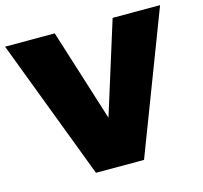

<svg xmlns="http://www.w3.org/2000/svg" viewBox="-107 -814 978 926"><g transform="rotate(-15 382.0 -350.5)"><path d="M501 0H261L-5 -701H243L388 -241L532 -701H769Z"/></g></svg>

Font: Argentum Novus Black
Style: Regular
Weight: 900
Designer: Julieta Ulanovsky (font) & Cristiano Sobral (main changes)
Foundry: Julieta Ulanovsky (font) & Cristiano Sobral (main changes)
Version: Version 3.00;November 27, 2020;FontCreator 13.0.0.2655 64-bi